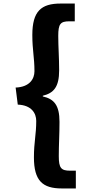

<svg xmlns="http://www.w3.org/2000/svg" viewBox="-20 -903 488 1081"><path d="M80 -314C158 -311 184 -265 184 -222C184 -145 171 -103 171 -17C171 115 220 158 328 158H407V58H375C324 58 311 43 311 -24C311 -88 315 -146 315 -217C315 -311 284 -346 221 -360V-364C283 -379 313 -414 313 -507C313 -580 308 -638 308 -701C308 -768 320 -783 370 -783H401V-883H321C212 -883 162 -840 162 -706C162 -621 174 -579 174 -502C174 -459 147 -413 68 -410Z"/></svg>

Font: GenEiGothic-pro-Heavy
Style: Bold
Weight: 900
Designer: Ryoko NISHIZUKA (kana & ideographs); Paul D. Hunt (Latin, Greek & Cyrillic); Wenlong ZHANG (bopomofo); Sandoll Communica
Foundry: Adobe Systems Incorporated; o_tamon
Version: Version 1.000.140830